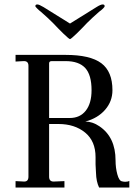

<svg xmlns="http://www.w3.org/2000/svg" viewBox="-20 -844 621 864"><path d="M50 0V-29L89 -27Q108 -27 108 -49V-548Q108 -570 86 -569L50 -567V-597H275Q386 -597 436 -559.5Q486 -522 486 -438Q486 -388 453 -350Q420 -312 364 -297Q396 -297 427 -276Q500 -227 500 -122Q500 -89 508 -59.5Q516 -30 529 -28Q537 -26 543 -26Q555 -26 562 -30V0H426Q413 -27 412 -66Q410 -100 410 -104V-137Q410 -209 363 -247.5Q316 -286 243 -286H201V-49Q201 -27 221 -27L270 -29V0ZM201 -313H294Q340 -313 366 -346Q392 -379 392 -438Q392 -507 363.5 -538Q335 -569 275 -569H213Q201 -569 201 -559ZM265 -693 241 -717 218 -741Q195 -764 164 -791Q157 -796 147 -806Q139 -814 139 -816Q139 -824 148 -824Q156 -824 176 -812L295 -738L414 -812Q433 -824 442 -824Q451 -824 451 -816Q451 -813 444 -806Q436 -798 426 -791Q395 -764 372 -741L349 -717L325 -693Q299 -668 295 -668Q291 -668 265 -693Z"/></svg>

Font: UnnaRegular
Style: Regular
Weight: 400
Designer: Jorge de Buen Unna
Foundry: Omnibus-Type
Version: Version 2.008;hotconv 1.0.109;makeotfexe 2.5.65596